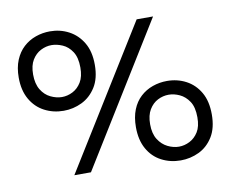

<svg xmlns="http://www.w3.org/2000/svg" viewBox="-76 -772 1067 888"><g transform="rotate(-10 457.0 -328.5)"><path d="M211 -302Q162 -302 121 -323.5Q80 -345 56 -387Q32 -429 32 -489Q32 -536 46.5 -571Q61 -606 86 -629Q111 -652 143.5 -663.5Q176 -675 211 -675Q259 -675 299.5 -653.5Q340 -632 364.5 -590.5Q389 -549 389 -487Q389 -423 363 -382Q337 -341 296.5 -321.5Q256 -302 211 -302ZM214 -366Q240 -366 264.5 -378.5Q289 -391 305 -417Q321 -443 321 -486Q321 -533 303 -560.5Q285 -588 258.5 -599.5Q232 -611 207 -611Q181 -611 156.5 -598.5Q132 -586 116 -560Q100 -534 100 -492Q100 -448 117 -420Q134 -392 161 -379Q188 -366 214 -366ZM704 18Q655 18 614 -3.5Q573 -25 549.5 -67Q526 -109 526 -169Q526 -216 540 -251Q554 -286 579 -309Q604 -332 636.5 -343.5Q669 -355 704 -355Q753 -355 793.5 -333.5Q834 -312 858 -270.5Q882 -229 882 -167Q882 -103 856.5 -62Q831 -21 790.5 -1.5Q750 18 704 18ZM707 -46Q733 -46 757.5 -58.5Q782 -71 798 -96.5Q814 -122 814 -165Q814 -213 796 -240Q778 -267 752 -279Q726 -291 701 -291Q674 -291 649.5 -278.5Q625 -266 609 -239.5Q593 -213 593 -171Q593 -127 610.5 -99.5Q628 -72 654.5 -59Q681 -46 707 -46ZM207 0 616 -660H693L285 0Z"/></g></svg>

Font: Bricolage Grotesque Light
Style: Regular
Weight: 300
Designer: Mathieu Triay
Foundry: Atelier Triay
Version: Version 1.000;gftools[0.9.30]